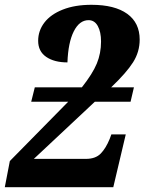

<svg xmlns="http://www.w3.org/2000/svg" viewBox="-41 -780 602 800"><path d="M0 -109 243 -356H89L104 -416H300Q345 -473 362.5 -515.5Q380 -558 380 -607Q380 -647 366.5 -671.5Q353 -696 328 -696Q290 -696 266.5 -649.5Q243 -603 240 -520Q185 -520 151.5 -543Q118 -566 118 -610Q118 -652 144 -686Q170 -720 220.5 -740Q271 -760 340 -760Q437 -760 489 -722.5Q541 -685 541 -615Q541 -564 513.5 -520.5Q486 -477 422 -416H517L503 -356H354L100 -118H317Q357 -118 378.5 -140Q400 -162 416 -201L423 -220H483L431 0H-21Z"/></svg>

Font: Noto Serif NarrowExtraBold
Style: Italic
Weight: 800
Width: 4
Italic angle: -12°
Designer: Monotype Design Team
Foundry: Monotype Imaging Inc.
Version: Version 1.001